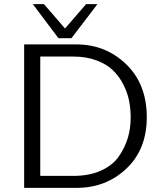

<svg xmlns="http://www.w3.org/2000/svg" viewBox="-20 -910 791 930"><path d="M139 -890H193L295 -772L397 -890H452L326 -725H263ZM97 0V-695H349Q492 -695 591.5 -598.5Q691 -502 691 -342Q691 -187 592.5 -93.5Q494 0 351 0ZM175 -58H335Q413 -58 470 -84Q527 -110 556.5 -153.5Q586 -197 599.5 -243Q613 -289 613 -340Q613 -383 605 -423Q597 -463 576.5 -502.5Q556 -542 525.5 -571Q495 -600 446 -618Q397 -636 336 -636H175Z"/></svg>

Font: Coval
Style: ExtraLight
Weight: 250
Foundry: Context Ltd
Version: Version 001.000